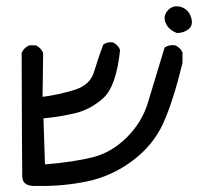

<svg xmlns="http://www.w3.org/2000/svg" viewBox="-20 -490 639 619"><path d="M98.6 109.4Q52.7 112.3 51.8 79.6Q50.8 46.9 49.8 -319.3Q56.6 -335.9 74.2 -343.8H95.7Q112.3 -335.9 119.1 -319.3L117.2 -177.7Q169.9 -184.6 220.2 -200.2Q270.5 -215.8 283.2 -258.3Q295.9 -300.8 312.5 -345.7Q324.2 -355.5 343.8 -353.5Q360.4 -345.7 367.2 -329.1Q354.5 -210.9 313 -173.8Q271.5 -136.7 222.2 -125Q172.9 -113.3 120.1 -108.4L125 40Q219.7 32.2 280.3 16.6Q340.8 1 389.6 -47.9Q438.5 -96.7 457.5 -161.1Q476.6 -225.6 510.7 -336.9Q525.4 -346.7 544.9 -343.8Q561.5 -336.9 568.4 -320.3V-287.1Q538.1 -163.1 506.3 -92.8Q474.6 -22.5 407.7 27.8Q340.8 78.1 261.2 94.7Q181.6 111.3 98.6 109.4ZM549.8 -383.8Q522.5 -394.5 513.7 -417Q504.9 -439.5 521.5 -457Q538.1 -474.6 562.5 -467.8Q586.9 -460.9 595.7 -435.1Q604.5 -409.2 587.9 -396Q571.3 -382.8 549.8 -383.8Z"/></svg>

Font: NaikaiFont
Style: Regular
Weight: 400
Version: Version 1.67